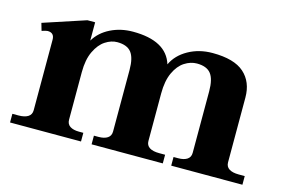

<svg xmlns="http://www.w3.org/2000/svg" viewBox="-70 -625 1137 771"><g transform="rotate(15 499.0 -240.0)"><path d="M982 -36V0H686V-36H705Q729 -36 742.5 -45Q756 -54 756 -72V-328Q756 -378 738.5 -400.5Q721 -423 680 -423Q654 -423 629 -407Q604 -391 588 -356.5Q572 -322 572 -270V-72Q572 -54 586 -45Q600 -36 626 -36H651V0H355V-36H374Q398 -36 411.5 -45Q425 -54 425 -72V-328Q425 -378 407.5 -400.5Q390 -423 349 -423Q324 -423 299.5 -407Q275 -391 258.5 -356.5Q242 -322 242 -270V-72Q242 -54 255.5 -45Q269 -36 293 -36H311V0H16V-36H41Q67 -36 81 -45Q95 -54 95 -72V-365Q95 -394 67 -394Q61 -394 43 -388L34 -419L210 -477H242V-401Q264 -438 306 -459Q348 -480 399 -480Q538 -480 566 -389Q585 -430 629.5 -455Q674 -480 730 -480Q820 -480 861.5 -443Q903 -406 903 -341V-72Q903 -54 917 -45Q931 -36 957 -36Z"/></g></svg>

Font: Taviraj DemiBold
Style: Regular
Weight: 600
Designer: Katatrad Team
Foundry: CadsonDemak
Version: Version 1.030